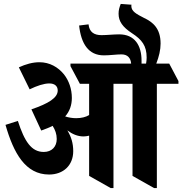

<svg xmlns="http://www.w3.org/2000/svg" viewBox="-20 -950 929 978"><path d="M230 -61C303 -61 353 -108 353 -180C353 -220 343 -253 323 -286C348 -267 375 -255 406 -255C416 -255 425 -257 434 -259V-54L544 8H558V-523H655V-54L765 8H779V-523H889V-537L842 -626H776C790 -662 798 -696 798 -728C798 -806 758 -838 713 -859C676 -878 649 -892 649 -919C649 -922 649 -924 650 -926L595 -930C588 -912 584 -899 584 -880C584 -841 605 -812 652 -781C703 -748 727 -717 727 -657C727 -647 726 -637 724 -626H701C701 -632 701 -638 701 -641C701 -719 666 -775 587 -775C559 -775 524 -771 497 -771C460 -771 435 -786 431 -826L383 -820C393 -727 431 -668 509 -668C540 -668 573 -673 599 -673C631 -673 646 -653 648 -626H339V-613L387 -523H434V-364C418 -354 395 -348 368 -348C350 -348 330 -351 312 -357C335 -383 346 -415 346 -451C346 -497 331 -539 306 -571C276 -608 233 -633 181 -633C146 -633 111 -623 76 -607L131 -495C168 -513 204 -525 231 -525C259 -525 274 -511 274 -489C274 -452 228 -423 140 -393L190 -285C212 -293 231 -300 248 -309C261 -289 269 -267 269 -242C269 -203 244 -176 203 -176C140 -176 105 -229 71 -334L8 -314C49 -171 109 -61 230 -61Z"/></svg>

Font: Noto Serif Devanagari ExtraCondensed ExtraBold
Style: Regular
Weight: 800
Width: 2
Designer: Universal Thirst, Indian Type Foundry and the Monotype Design Team
Foundry: Monotype Imaging Inc.
Version: Version 2.004